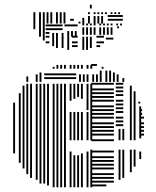

<svg xmlns="http://www.w3.org/2000/svg" viewBox="-20 -796 663 816"><path d="M44 -144H36V-360H44ZM68 -104H60V-400H68ZM84 -80H76V-432H84ZM100 -56H92V-440H100ZM116 -40H108V-440H116ZM140 -32H132V-440H140ZM156 -16H148V-440H156ZM172 -16H164V-440H172ZM188 -8H180V-440H188ZM212 0H204V-440H212ZM228 0H220V-440H228ZM244 0H236V-440H244ZM260 0H252V-440H260ZM284 0H276V-152H284ZM284 -200H276V-320H284ZM284 -368H276V-440H284ZM300 0H292V-136H300ZM300 -200H292V-320H300ZM300 -376H292V-440H300ZM316 0H308V-136H316ZM316 -200H308V-320H316ZM316 -384H308V-440H316ZM332 0H324V-144H332ZM332 -200H324V-320H332ZM332 -376H324V-440H332ZM356 0H348V-152H356ZM356 -200H348V-320H356ZM356 -328H348V-440H356ZM372 0H364V-160H372ZM372 -200H364V-440H372ZM432 -4H368V-12H432ZM464 -20H368V-28H464ZM464 -36H368V-44H464ZM464 -52H368V-60H464ZM464 -76H368V-84H464ZM464 -92H368V-100H464ZM464 -108H368V-116H464ZM464 -124H368V-132H464ZM464 -148H368V-156H464ZM464 -196H368V-204H464ZM464 -220H368V-228H464ZM464 -236H368V-244H464ZM464 -252H368V-260H464ZM464 -268H368V-276H464ZM464 -292H368V-300H464ZM464 -308H368V-316H464ZM464 -324H368V-332H464ZM464 -340H368V-348H464ZM464 -364H368V-372H464ZM464 -380H368V-388H464ZM464 -396H368V-404H464ZM464 -412H368V-420H464ZM464 -436H368V-444H464ZM492 -32H484V-160H492ZM492 -200H484V-248H492ZM508 -40H500V-160H508ZM508 -200H500V-248H508ZM504 -260H472V-268H504ZM504 -276H472V-284H504ZM504 -292H472V-300H504ZM504 -316H472V-324H504ZM504 -332H472V-340H504ZM504 -348H472V-356H504ZM504 -364H472V-372H504ZM504 -388H472V-396H504ZM504 -404H472V-412H504ZM504 -420H472V-428H504ZM504 -436H472V-444H504ZM540 -64H532V-160H540ZM540 -200H532V-344H540ZM556 -88H548V-160H556ZM556 -200H548V-344H556ZM580 -120H572V-152H580ZM580 -208H572V-344H580ZM592 -220H576V-228H592ZM592 -236H576V-244H592ZM592 -252H576V-260H592ZM592 -268H576V-276H592ZM592 -292H576V-300H592ZM584 -308H576V-316H584ZM584 -324H576V-332H584ZM540 -344H532V-408H540ZM556 -344H548V-408H556ZM576 -356H568V-364H576ZM540 -408H532V-432H540ZM100 -448H92V-471H100ZM140 -448H132V-480H140ZM156 -448H148V-488H156ZM304 -460H168V-468H304ZM304 -476H168V-484H304ZM324 -448H316V-480H324ZM340 -448H332V-480H340ZM356 -448H348V-480H356ZM380 -448H372V-480H380ZM396 -448H388V-480H396ZM412 -448H404V-496H412ZM436 -448H428V-496H436ZM452 -448H444V-496H452ZM468 -448H460V-488H468ZM484 -448H476V-480H484ZM508 -448H500V-464H508ZM212 -504H204V-512H212ZM228 -504H220V-520H228ZM244 -504H236V-520H244ZM260 -504H252V-520H260ZM284 -504H276V-520H284ZM300 -504H292V-520H300ZM316 -504H308V-520H316ZM332 -504H324V-520H332ZM356 -504H348V-520H356ZM372 -504H364V-520H372ZM392 -516H368V-524H392ZM420 -504H412V-512H420ZM130 -672H122V-696H130ZM154 -640H146V-696H154ZM170 -624H162V-696H170ZM190 -612H174V-620H190ZM190 -636H174V-644H190ZM190 -652H174V-660H190ZM190 -668H174V-676H190ZM190 -684H174V-692H190ZM210 -600H202V-656H210ZM226 -592H218V-656H226ZM250 -592H242V-656H250ZM246 -668H190V-676H246ZM246 -684H190V-692H246ZM274 -584H266V-640H274ZM310 -596H286V-604H310ZM310 -612H286V-620H310ZM310 -636H286V-644H310ZM274 -640H266V-664H274ZM290 -640H282V-664H290ZM306 -640H298V-664H306ZM310 -684H254V-692H310ZM338 -584H330V-640H338ZM354 -584H346V-640H354ZM370 -592H362V-640H370ZM406 -596H390V-604H406ZM422 -612H390V-620H422ZM422 -636H390V-644H422ZM462 -628H430V-636H462ZM338 -648H330V-680H338ZM354 -648H346V-680H354ZM370 -648H362V-680H370ZM386 -648H378V-680H386ZM410 -648H402V-680H410ZM426 -648H418V-680H426ZM442 -648H434V-680H442ZM458 -648H450V-680H458ZM486 -676H478V-684H486ZM338 -688H330V-696H338ZM354 -688H346V-696H354ZM370 -688H362V-696H370ZM386 -688H378V-696H386ZM410 -688H402V-696H410ZM426 -688H418V-696H426ZM442 -688H434V-696H442ZM458 -688H450V-696H458ZM482 -688H474V-696H482ZM498 -688H490V-696H498ZM130 -696H122V-744H130ZM154 -696H146V-744H154ZM170 -696H162V-744H170ZM186 -696H178V-744H186ZM202 -696H194V-744H202ZM226 -696H218V-744H226ZM242 -696H234V-744H242ZM258 -696H250V-744H258ZM294 -708H278V-716H294ZM322 -696H314V-704H322ZM338 -696H330V-720H338ZM362 -696H354V-728H362ZM386 -696H378V-728H386ZM402 -696H394V-728H402ZM418 -696H410V-728H418ZM502 -708H438V-716H502ZM502 -724H438V-732H502ZM362 -736H354V-744H362ZM386 -736H378V-744H386ZM402 -736H394V-744H402ZM418 -736H410V-744H418ZM434 -736H426V-744H434ZM458 -736H450V-744H458ZM474 -736H466V-744H474ZM490 -736H482V-744H490ZM370 -760H362V-776H370Z"/></svg>

Font: Rubik Lines
Style: Regular
Weight: 400
Designer: Hubert and Fischer, NaN
Foundry: Hubert and Fischer, NaN
Version: Version 2.201